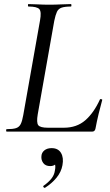

<svg xmlns="http://www.w3.org/2000/svg" viewBox="-20 -645 539 941"><path d="M13 0Q10 0 10 -6Q10 -12 13 -12Q43 -12 58.5 -17Q74 -22 81.5 -37Q89 -52 94 -81L176 -544Q184 -587 173 -600Q162 -613 119 -613Q117 -613 117 -619Q117 -625 119 -625Q140 -625 166 -623.5Q192 -622 221 -622Q252 -622 279.5 -623.5Q307 -625 328 -625Q330 -625 330 -619Q330 -613 328 -613Q298 -613 282 -607.5Q266 -602 259 -587Q252 -572 246 -543L165 -85Q158 -44 167.5 -31.5Q177 -19 215 -19H293Q356 -19 398 -55.5Q440 -92 470 -158Q470 -160 476 -159Q482 -158 481 -155Q473 -127 463.5 -87.5Q454 -48 448 -15Q445 0 432 0ZM201 275Q197 277 193.5 272.5Q190 268 194 265Q217 249 231.5 231Q246 213 249 191Q254 167 247.5 156Q241 145 231 143L261 130Q262 150 252.5 159.5Q243 169 226 169Q203 169 192 154Q181 139 183 120Q184 103 197.5 92Q211 81 233 81Q265 81 279 104.5Q293 128 286 165Q280 198 257 226Q234 254 201 275Z"/></svg>

Font: Cormorant Garamond Light Medium
Style: Italic
Weight: 500
Italic angle: -10°
Version: Version 4.001